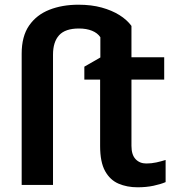

<svg xmlns="http://www.w3.org/2000/svg" viewBox="-20 -785 749 815"><path d="M564 10Q519 10 483 -5.5Q447 -21 426 -59Q405 -97 405 -165V-447H338V-502L406 -541V-627Q394 -645 370.5 -654.5Q347 -664 315 -664Q257 -664 231 -635.5Q205 -607 205 -553V0H72V-557Q72 -631 103.5 -676.5Q135 -722 189.5 -743.5Q244 -765 313 -765Q368 -765 411.5 -753Q455 -741 487 -721Q519 -701 538 -675V-542H677V-447H538V-166Q538 -128 555.5 -109.5Q573 -91 601 -91Q623 -91 643.5 -95.5Q664 -100 683 -106V-12Q662 -3 631.5 3.5Q601 10 564 10Z"/></svg>

Font: Noto Sans Display SemiBold
Style: Regular
Weight: 600
Designer: Monotype Design Team
Foundry: Monotype Imaging Inc.
Version: Version 2.003